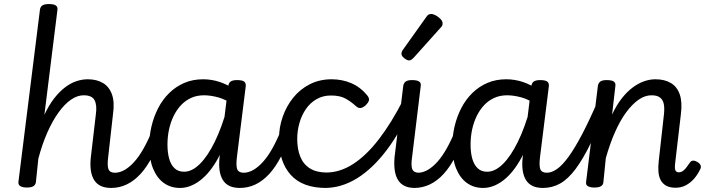

<svg xmlns="http://www.w3.org/2000/svg" viewBox="-20 -910 3492 947"><path d="M528 17Q498 17 477 7Q456 -3 444 -22.5Q432 -42 428 -70Q424 -98 428 -134L453 -348Q459 -391 446.5 -415.5Q434 -440 393 -440Q361 -440 329.5 -418Q298 -396 268.5 -355Q239 -314 213.5 -256.5Q188 -199 169 -127L157 -11Q155 2 144.5 8.5Q134 15 112 15Q93 15 81 8.5Q69 2 71 -14L177 -862Q179 -877 189.5 -883.5Q200 -890 221 -890Q246 -890 256 -882.5Q266 -875 263 -859L199 -344Q221 -391 246.5 -424Q272 -457 300 -478.5Q328 -500 356.5 -509.5Q385 -519 413 -519Q457 -519 488 -500.5Q519 -482 532.5 -443.5Q546 -405 537 -344L514 -139Q508 -93 515 -75.5Q522 -58 547 -58Q561 -58 567.5 -46.5Q574 -35 572.5 -20.5Q571 -6 560 5.5Q549 17 528 17Z M528 17Q514 17 507 5.5Q500 -6 502 -20.5Q504 -35 515 -46.5Q526 -58 547 -58Q570 -58 594 -71.5Q618 -85 642 -111.5Q666 -138 689 -179Q712 -220 734 -275Q739 -289 752 -290Q765 -291 775.5 -283.5Q786 -276 781 -261Q759 -192 732 -139.5Q705 -87 673.5 -52.5Q642 -18 605.5 -0.5Q569 17 528 17Z M868 17Q822 17 788 -7.5Q754 -32 735 -78.5Q716 -125 716 -191Q716 -240 727.5 -288Q739 -336 760.5 -377.5Q782 -419 814.5 -451Q847 -483 889 -501Q931 -519 982 -519Q1024 -519 1064.5 -505.5Q1105 -492 1142 -465L1136 -390Q1093 -420 1055.5 -430Q1018 -440 986 -440Q951 -440 922.5 -427Q894 -414 872.5 -391Q851 -368 836 -337Q821 -306 813.5 -270.5Q806 -235 806 -197Q806 -157 814.5 -127Q823 -97 841 -80Q859 -63 888 -63Q927 -63 965.5 -101Q1004 -139 1039 -210Q1074 -281 1101 -380L1125 -320Q1098 -207 1057 -132Q1016 -57 967 -20Q918 17 868 17ZM1163 17Q1132 17 1111.5 7Q1091 -3 1079 -22.5Q1067 -42 1063 -70Q1059 -98 1063 -134L1106 -486Q1108 -502 1118.5 -508.5Q1129 -515 1149 -515Q1175 -515 1184.5 -507.5Q1194 -500 1192 -484L1149 -139Q1143 -93 1150 -75.5Q1157 -58 1182 -58Q1195 -58 1201.5 -46.5Q1208 -35 1206 -20.5Q1204 -6 1193.5 5.5Q1183 17 1163 17Z M1163 17Q1149 17 1142 5.5Q1135 -6 1137 -20.5Q1139 -35 1150 -46.5Q1161 -58 1182 -58Q1205 -58 1229 -71.5Q1253 -85 1277 -111.5Q1301 -138 1324 -179Q1347 -220 1369 -275Q1374 -289 1387 -290Q1400 -291 1410.5 -283.5Q1421 -276 1416 -261Q1394 -192 1367 -139.5Q1340 -87 1308.5 -52.5Q1277 -18 1240.5 -0.5Q1204 17 1163 17Z M1588 17Q1472 17 1414 -47.5Q1356 -112 1356 -225Q1356 -282 1374.5 -334.5Q1393 -387 1426.5 -428.5Q1460 -470 1508 -494.5Q1556 -519 1616 -519Q1667 -519 1712 -500Q1757 -481 1791 -440Q1803 -425 1799.5 -414Q1796 -403 1785 -392Q1772 -380 1760 -377.5Q1748 -375 1735 -387Q1711 -409 1684 -424Q1657 -439 1612 -439Q1573 -439 1541.5 -421Q1510 -403 1489 -372.5Q1468 -342 1457 -303.5Q1446 -265 1446 -224Q1446 -175 1461 -137.5Q1476 -100 1508.5 -79.5Q1541 -59 1592 -59Q1606 -59 1613 -47.5Q1620 -36 1619 -21Q1618 -6 1610.5 5.5Q1603 17 1588 17Z M1582 17Q1563 17 1555 5.5Q1547 -6 1548 -21Q1549 -36 1559.5 -47.5Q1570 -59 1588 -59Q1657 -59 1722.5 -101.5Q1788 -144 1850 -225Q1912 -306 1970 -420Q1975 -429 1987.5 -426Q2000 -423 2009.5 -414Q2019 -405 2015 -395Q1957 -262 1887.5 -170Q1818 -78 1741 -30.5Q1664 17 1582 17Z M2026 17Q1996 17 1975.5 7Q1955 -3 1943 -22.5Q1931 -42 1927 -70Q1923 -98 1926 -134L1969 -487Q1972 -502 1982 -508.5Q1992 -515 2012 -515Q2038 -515 2048 -507.5Q2058 -500 2055 -484L2013 -139Q2006 -93 2013.5 -75.5Q2021 -58 2046 -58Q2060 -58 2066.5 -46.5Q2073 -35 2071.5 -20.5Q2070 -6 2058.5 5.5Q2047 17 2026 17Z M2023 17Q2009 17 2002 5.5Q1995 -6 1997 -20.5Q1999 -35 2010 -46.5Q2021 -58 2042 -58Q2065 -58 2089 -71.5Q2113 -85 2137 -111.5Q2161 -138 2184 -179Q2207 -220 2229 -275Q2234 -289 2247 -290Q2260 -291 2270.5 -283.5Q2281 -276 2276 -261Q2254 -192 2227 -139.5Q2200 -87 2168.5 -52.5Q2137 -18 2100.5 -0.5Q2064 17 2023 17Z M1998 -612Q1988 -612 1974 -623Q1960 -634 1960 -645Q1960 -649 1961.5 -653.5Q1963 -658 1967 -664L2081 -824Q2087 -834 2093 -837.5Q2099 -841 2107 -841Q2117 -841 2130.5 -833.5Q2144 -826 2153.5 -815.5Q2163 -805 2163 -795Q2163 -787 2160.5 -782.5Q2158 -778 2151 -771L2021 -626Q2008 -612 1998 -612Z M2363 17Q2317 17 2283 -7.5Q2249 -32 2230 -78.5Q2211 -125 2211 -191Q2211 -240 2222.5 -288Q2234 -336 2255.5 -377.5Q2277 -419 2309.5 -451Q2342 -483 2384 -501Q2426 -519 2477 -519Q2519 -519 2559.5 -505.5Q2600 -492 2637 -465L2631 -390Q2588 -420 2550.5 -430Q2513 -440 2481 -440Q2446 -440 2417.5 -427Q2389 -414 2367.5 -391Q2346 -368 2331 -337Q2316 -306 2308.5 -270.5Q2301 -235 2301 -197Q2301 -157 2309.5 -127Q2318 -97 2336 -80Q2354 -63 2383 -63Q2422 -63 2460.5 -101Q2499 -139 2534 -210Q2569 -281 2596 -380L2620 -320Q2593 -207 2552 -132Q2511 -57 2462 -20Q2413 17 2363 17ZM2658 17Q2627 17 2606.5 7Q2586 -3 2574 -22.5Q2562 -42 2558 -70Q2554 -98 2558 -134L2601 -486Q2603 -502 2613.5 -508.5Q2624 -515 2644 -515Q2670 -515 2679.5 -507.5Q2689 -500 2687 -484L2644 -139Q2638 -93 2645 -75.5Q2652 -58 2677 -58Q2690 -58 2696.5 -46.5Q2703 -35 2701 -20.5Q2699 -6 2688.5 5.5Q2678 17 2658 17Z M2658 17Q2644 17 2637 5.5Q2630 -6 2632 -20.5Q2634 -35 2645 -46.5Q2656 -58 2677 -58Q2701 -58 2727.5 -76.5Q2754 -95 2784.5 -137Q2815 -179 2851.5 -248.5Q2888 -318 2932 -420Q2938 -434 2951 -434Q2964 -434 2974 -425Q2984 -416 2979 -403Q2934 -286 2895 -206Q2856 -126 2819 -76.5Q2782 -27 2743 -5Q2704 17 2658 17Z M3313 16Q3283 16 3265 5.5Q3247 -5 3238 -23Q3229 -41 3227.5 -65Q3226 -89 3229 -115L3255 -348Q3258 -377 3254 -397Q3250 -417 3236 -428.5Q3222 -440 3193 -440Q3161 -440 3129.5 -418Q3098 -396 3068.5 -356Q3039 -316 3013.5 -258.5Q2988 -201 2968 -130L2956 -11Q2955 2 2944 8.5Q2933 15 2911 15Q2892 15 2880 8.5Q2868 2 2871 -14L2929 -487Q2932 -502 2942 -508.5Q2952 -515 2972 -515Q2998 -515 3008 -507.5Q3018 -500 3015 -484L2999 -345Q3021 -392 3046.5 -424.5Q3072 -457 3100 -478Q3128 -499 3156.5 -509Q3185 -519 3213 -519Q3258 -519 3289 -500.5Q3320 -482 3333 -443.5Q3346 -405 3338 -344L3310 -105Q3308 -89 3309 -79Q3310 -69 3315 -64.5Q3320 -60 3328 -60Q3338 -60 3346.5 -65.5Q3355 -71 3363.5 -81.5Q3372 -92 3382 -107Q3388 -116 3396.5 -117.5Q3405 -119 3418 -112Q3432 -104 3435.5 -94.5Q3439 -85 3434 -76Q3423 -52 3405.5 -31Q3388 -10 3364.5 3Q3341 16 3313 16Z"/></svg>

Font: Playwrite GB S
Style: Italic
Weight: 400
Italic angle: -7°
Designer: Veronika Burian, José Scaglione
Foundry: TypeTogether
Version: Version 1.000